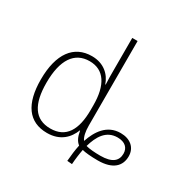

<svg xmlns="http://www.w3.org/2000/svg" viewBox="-191 -922 1150 1183"><g transform="rotate(30 384.5 -330.5)"><path d="M445 96 480 99C482 66 488 19 494 -10C514 -4 558 0 606 0C714 0 759 -49 759 -117C759 -179 713 -217 645 -217C547 -217 499 -139 473 -62C458 -82 451 -116 451 -159V-760H413V-530C413 -498 413 -464 415 -429H412C392 -489 340 -539 255 -539C127 -539 53 -440 53 -257C53 -84 119 10 250 10C345 10 395 -45 418 -105H420C427 -63 440 -38 461 -22C453 13 448 60 445 96ZM254 -24C143 -24 93 -105 93 -257C93 -420 151 -505 258 -505C362 -505 413 -423 413 -281V-248C413 -106 365 -24 254 -24ZM605 -33C565 -33 525 -36 502 -43C523 -117 560 -184 642 -184C696 -184 723 -156 723 -115C723 -65 690 -33 605 -33Z"/></g></svg>

Font: Noto Sans SemiCondensed ExtraLight
Style: Regular
Weight: 200
Width: 4
Designer: Monotype Design Team
Foundry: Monotype Imaging Inc.
Version: Version 2.013